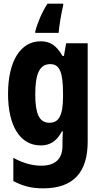

<svg xmlns="http://www.w3.org/2000/svg" viewBox="-20 -786 540 1051"><path d="M173 -614V-606H301C304 -644 314 -706 326 -757V-766H240C210 -720 185 -661 173 -614ZM216 245C385 245 460 154 460 -11V-549H342L330 -480H322C289 -538 253 -560 203 -560C90 -560 24 -448 24 -272C24 -98 89 10 203 10C251 10 289 -10 319 -67H324C323 -49 322 -27 322 -6V13C322 85 281 121 206 121C163 121 111 110 53 78V205C104 232 151 245 216 245ZM251 -114C192 -114 173 -169 173 -270C173 -376 194 -435 255 -435C307 -435 325 -390 325 -273V-256C325 -151 300 -114 251 -114Z"/></svg>

Font: Noto Sans Mono ExtraCondensed ExtraBold
Style: Regular
Weight: 800
Width: 2
Designer: Monotype Design Team
Foundry: Monotype Imaging Inc.
Version: Version 2.014